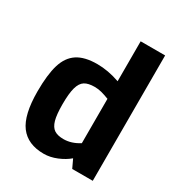

<svg xmlns="http://www.w3.org/2000/svg" viewBox="-181 -885 944 1012"><g transform="rotate(30 291.5 -378.5)"><path d="M41 -263Q41 -365 59.5 -426Q78 -487 122 -516Q166 -545 243 -545Q309 -545 380 -520V-763H529V0H404L380 -51Q352 -27 312 -10.5Q272 6 233 6Q136 6 88.5 -57Q41 -120 41 -263ZM380 -143V-413Q354 -423 333.5 -428.5Q313 -434 291 -434Q252 -434 230.5 -420.5Q209 -407 199 -371.5Q189 -336 189 -270Q189 -207 198.5 -173.5Q208 -140 228.5 -126.5Q249 -113 285 -113Q333 -113 380 -143Z"/></g></svg>

Font: Exo
Style: Bold
Weight: 700
Designer: Natanael Gama
Foundry: Natanael Gama
Version: Version 1.500; ttfautohint (v1.6)